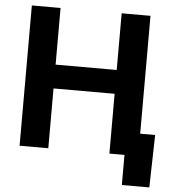

<svg xmlns="http://www.w3.org/2000/svg" viewBox="-59 -782 892 992"><g transform="rotate(5 387.5 -286.0)"><path d="M65.9 -727.5H214.8V-433.6H531.7V-727.5H681.2V0H531.7V-310.1H214.8V0H65.9ZM609.9 0H567.9V-116.2H758.8L752.4 156.2H609.9Z"/></g></svg>

Font: Inter RS Variable
Style: Regular
Weight: 400
Designer: Rasmus Andersson (customised by Maria Ramos and Noel Pretorius)
Foundry: rsms
Version: Version 3.001;Glyphs 3.2.3 (3260)